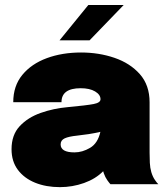

<svg xmlns="http://www.w3.org/2000/svg" viewBox="-20 -758 680 790"><path d="M226.5 12Q169.5 12 124.5 -6.2Q79.5 -24.5 53.5 -59.2Q27.5 -94 27.5 -144Q27.5 -203 61.2 -239Q95 -275 147.8 -293.5Q200.5 -312 257 -317Q337.5 -324.5 365.5 -330Q393.5 -335.5 393.5 -349.5V-350Q393.5 -368.5 371.2 -381.8Q349 -395 312 -395Q233 -395 233 -337.5H34.5Q34.5 -404.5 72 -450Q109.5 -495.5 172.8 -518.8Q236 -542 313.5 -542Q387 -542 451.2 -520Q515.5 -498 555.5 -452.8Q595.5 -407.5 595.5 -337V-130.5Q595.5 -108.5 596.5 -88Q597.5 -67.5 602.5 -50Q608 -31.5 617 -18.2Q626 -5 631.5 0H434.5Q430 -4.5 421.5 -16.5Q413 -28.5 407.5 -44Q406 -49 404.5 -53.5Q373.5 -22 325.8 -5Q278 12 226.5 12ZM286.5 -131Q319 -131 350.8 -149.8Q382.5 -168.5 393 -215.5Q369.5 -210 345 -206.2Q320.5 -202.5 297.5 -200Q263 -196.5 246.2 -188.8Q229.5 -181 229.5 -164Q229.5 -131 286.5 -131ZM225 -592 343.5 -737.5H489L348.5 -592Z"/></svg>

Font: Epilogue Black
Style: Regular
Weight: 900
Designer: Tyler Finck
Foundry: Etcetera Type Co
Version: Version 2.111; ttfautohint (v1.8.3)